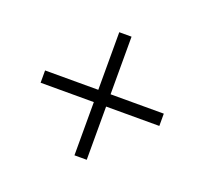

<svg xmlns="http://www.w3.org/2000/svg" viewBox="-83 -606 661 617"><g transform="rotate(20 248.0 -297.5)"><path d="M45 -269H227V-87H269V-269H451V-311H269V-508H227V-311H45Z"/></g></svg>

Font: Charger Sport
Style: HL
Weight: 100
Designer: Jasper
Foundry: Cannot Into Space Fonts
Version: Version 1.1